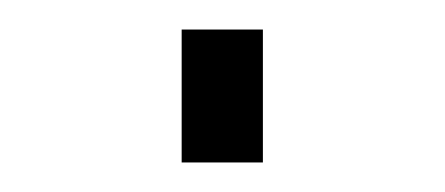

<svg xmlns="http://www.w3.org/2000/svg" viewBox="-20 -336 301 130"><path d="M103 -226H158V-316H103Z"/></svg>

Font: Plus Jakarta Sans ExtraLight
Style: Regular
Weight: 200
Designer: Gumpita Rahayu
Foundry: Tokotype
Version: Version 2.004; ttfautohint (v1.8.3)